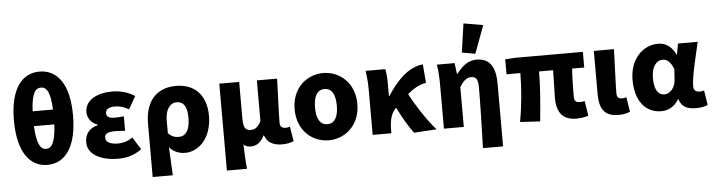

<svg xmlns="http://www.w3.org/2000/svg" viewBox="-54 -1051 5503 1482"><g transform="rotate(-5 2697.5 -310.0)"><path d="M276 12C413 12 505 -108 505 -352C505 -595 413 -711 276 -711C139 -711 47 -596 47 -352C47 -108 139 12 276 12ZM276 -587C316 -587 348 -557 355 -410H197C204 -557 237 -587 276 -587ZM276 -112C237 -112 204 -149 197 -295H355C348 -149 316 -112 276 -112Z M822 12C884 12 941 1 1006 -45L946 -142C908 -114 866 -105 836 -105C771 -105 737 -124 737 -158C737 -190 763 -202 819 -202C843 -202 870 -200 895 -198V-310C872 -308 845 -306 824 -306C784 -306 760 -317 760 -347C760 -374 785 -392 832 -392C869 -392 907 -381 940 -360L996 -459C947 -491 884 -509 824 -509C711 -509 610 -466 610 -366C610 -327 635 -281 689 -264V-260C629 -245 588 -206 588 -135C588 -39 694 12 822 12Z M1076 176H1232C1229 105 1225 33 1221 -42C1256 -1 1303 12 1343 12C1449 12 1550 -86 1550 -257C1550 -417 1461 -509 1316 -509C1178 -509 1076 -426 1076 -236ZM1307 -115C1278 -115 1250 -121 1222 -151V-251C1222 -331 1258 -383 1310 -383C1364 -383 1391 -342 1391 -255C1391 -154 1353 -115 1307 -115Z M1651 176H1807C1800 109 1798 57 1796 -14C1812 4 1833 7 1855 7C1897 7 1933 -20 1956 -69H1960C1977 -16 2023 12 2093 12C2137 12 2162 4 2184 -5L2165 -119C2155 -115 2142 -113 2134 -113C2106 -113 2088 -123 2088 -156C2088 -235 2096 -383 2099 -497H1942V-182C1919 -137 1896 -120 1863 -120C1823 -120 1805 -141 1805 -209V-497H1651Z M2456 12C2582 12 2699 -83 2699 -249C2699 -414 2582 -509 2456 -509C2329 -509 2213 -414 2213 -249C2213 -83 2329 12 2456 12ZM2456 -113C2397 -113 2371 -166 2371 -249C2371 -332 2397 -385 2456 -385C2514 -385 2540 -332 2540 -249C2540 -166 2514 -113 2456 -113Z M2796 0H2941V-30C2942 -106 2956 -154 2993 -191L2995 -193C3039 -104 3079 -37 3116 11L3291 0C3226 -72 3147 -193 3096 -290C3149 -334 3190 -355 3241 -365L3229 -509C3111 -495 3024 -401 2951 -288H2947V-374C2947 -421 2945 -465 2937 -497H2784C2794 -444 2796 -382 2796 -342Z M3635 176H3791V-308C3791 -432 3752 -509 3645 -509C3576 -509 3531 -467 3489 -413H3485L3474 -497H3337C3346 -442 3348 -382 3348 -342V0H3502V-310C3532 -355 3557 -378 3590 -378C3632 -378 3645 -357 3645 -288C3645 -177 3640 22 3635 176ZM3640 -555 3720 -770 3569 -796 3537 -573Z M4375 12C4414 12 4448 4 4467 -3L4449 -117C4435 -115 4422 -113 4412 -113C4384 -113 4368 -123 4368 -157C4368 -178 4368 -292 4374 -376H4468V-497H3941L3866 -492V-376H3973C3973 -268 3962 -133 3938 0L4093 9C4106 -120 4118 -259 4118 -376H4227C4226 -296 4222 -191 4222 -163C4222 -58 4260 12 4375 12Z M4700 12C4744 12 4768 4 4790 -5L4772 -119C4762 -115 4749 -113 4741 -113C4712 -113 4698 -123 4698 -156C4698 -235 4706 -383 4709 -497H4553V-162C4553 -57 4585 12 4700 12Z M5032 12C5089 12 5134 -14 5167 -68H5171C5190 -8 5232 12 5302 12C5344 12 5373 4 5392 -5L5374 -119C5362 -115 5351 -113 5341 -113C5314 -113 5293 -124 5293 -158C5293 -232 5332 -384 5358 -497H5205L5190 -414H5186C5154 -482 5106 -509 5051 -509C4936 -509 4831 -412 4831 -247C4831 -85 4910 12 5032 12ZM5069 -115C5020 -115 4989 -154 4989 -249C4989 -344 5033 -383 5075 -383C5115 -383 5140 -354 5160 -302L5154 -216C5150 -160 5110 -115 5069 -115Z"/></g></svg>

Font: DAIFUKU Sans
Style: Bold
Weight: 700
Designer: Original font ‘Source Han Sans JP’ : Paul D. Hunt
Foundry: Daifuku
Version: Version 1.000